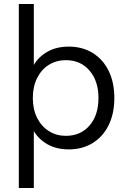

<svg xmlns="http://www.w3.org/2000/svg" viewBox="-20 -740 635 960"><path d="M74.1 -720H149.1V-415.5Q173.8 -457.1 218.6 -482.1Q263.4 -507 324 -507Q391.7 -507 443.5 -475.1Q495.2 -443.3 523.5 -385.3Q551.7 -327.3 551.7 -250Q551.7 -172.7 523.5 -114.7Q495.2 -56.7 443.5 -24.9Q391.7 7 324 7Q263.4 7 218.6 -17.9Q173.8 -42.9 149.1 -84.5V200H74.1ZM472.3 -250Q472.3 -334.9 427.8 -386.9Q383.4 -439 309.5 -439.2Q262.5 -439.2 224.9 -416.2Q187.4 -393.2 165.7 -350.1Q144.1 -307.1 144.1 -250Q144.1 -192.9 165.7 -150.3Q187.4 -107.6 224.9 -84.2Q262.5 -60.8 309.5 -60.8Q383.4 -61 427.8 -112.6Q472.3 -164.1 472.3 -250Z"/></svg>

Font: AF Albert Sans Medium
Style: Regular
Weight: 500
Designer: Andreas Rasmussen
Foundry: a.Foundry
Version: Version 1.300;Glyphs 3.2 (3231)